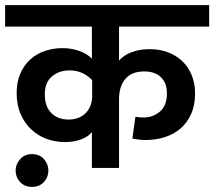

<svg xmlns="http://www.w3.org/2000/svg" viewBox="-30 -656 837 750"><path d="M31 9Q31 -14 48.5 -34Q66 -54 95 -54Q125 -54 142 -34Q159 -14 159 9Q159 36 141.5 55Q124 74 95 74Q66 74 48.5 55Q31 36 31 9ZM330 -343Q313 -361 291 -371Q269 -381 241 -381Q201 -381 173 -357.5Q145 -334 145 -287Q145 -240 170.5 -214.5Q196 -189 238 -189Q256 -189 272.5 -194.5Q289 -200 301.5 -211Q314 -222 322 -240Q330 -258 330 -282ZM435 0H329V-140Q316 -123 288 -112Q260 -101 224 -101Q186 -101 152 -113.5Q118 -126 92 -150.5Q66 -175 50.5 -210.5Q35 -246 35 -293Q35 -336 49.5 -369Q64 -402 88.5 -424Q113 -446 145.5 -457Q178 -468 214 -468Q248 -468 278.5 -457.5Q309 -447 329 -427V-552H-10V-636H787V-552H435V-419Q451 -439 482.5 -451.5Q514 -464 555 -464Q592 -464 624 -452.5Q656 -441 680 -419Q704 -397 718 -364.5Q732 -332 732 -291Q732 -245 716.5 -210.5Q701 -176 674.5 -153.5Q648 -131 613 -120Q578 -109 538 -109Q527 -109 511 -111Q495 -113 487 -115L499 -200Q514 -197 530 -197Q567 -197 594.5 -220Q622 -243 622 -291Q622 -332 598.5 -354.5Q575 -377 533 -377Q485 -377 460 -348Q435 -319 435 -269Z"/></svg>

Font: Mukta SemiBold
Style: Regular
Weight: 600
Designer: Girish Dalvi and Yashodeep Gholap
Foundry: Ek Type
Version: Version 2.538;PS 1.002;hotconv 16.6.51;makeotf.lib2.5.65220;